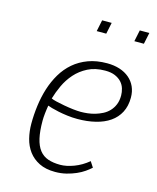

<svg xmlns="http://www.w3.org/2000/svg" viewBox="-109 -787 713 873"><g transform="rotate(15 247.0 -350.5)"><path d="M248 -26.9Q276.9 -26.9 312 -40Q347.2 -53.2 378.4 -79.1L395.5 -52.7Q384.3 -42.5 368.2 -31.2Q352.1 -20 331.5 -11Q311 -2 286.4 4.2Q261.7 10.3 233.9 10.3Q189.5 10.3 158.7 -5.1Q127.9 -20.5 108.9 -46.1Q89.8 -71.8 81.5 -105Q73.2 -138.2 73.2 -173.8Q73.2 -216.3 78.9 -259.3Q84.5 -302.2 96.9 -341.6Q109.4 -380.9 129.6 -415Q149.9 -449.2 179.2 -474.4Q208.5 -499.5 247.3 -513.9Q286.1 -528.3 335.9 -528.3Q368.2 -528.3 394.8 -519.8Q421.4 -511.2 440.4 -495.1Q459.5 -479 469.7 -456.3Q480 -433.6 480 -405.3Q480 -365.2 464.6 -335.7Q449.2 -306.2 421.4 -286.9Q393.6 -267.6 354.7 -258.1Q315.9 -248.5 269.5 -248.5Q245.6 -248.5 222.2 -251.5Q198.7 -254.4 179.4 -258.5Q160.2 -262.7 146 -266.6Q131.8 -270.5 126.5 -272.9Q125 -265.1 123.8 -255.4Q122.6 -245.6 121.3 -235.6Q120.1 -225.6 119.6 -216.3Q119.1 -207 119.1 -200.2Q119.1 -150.9 126.7 -117.7Q134.3 -84.5 150.1 -64.2Q166 -43.9 190.4 -35.4Q214.8 -26.9 248 -26.9ZM335.9 -493.7Q289.1 -493.7 254.6 -476.1Q220.2 -458.5 196.3 -431.4Q172.4 -404.3 157.2 -371.6Q142.1 -338.9 133.3 -308.6Q140.6 -304.7 158.2 -300.5Q175.8 -296.4 197 -292.5Q218.3 -288.6 239.7 -286.1Q261.2 -283.7 275.9 -283.7Q290.5 -283.7 308.1 -285.6Q325.7 -287.6 343.3 -292.7Q360.8 -297.9 377.4 -306.4Q394 -314.9 406.7 -328.4Q419.4 -341.8 427 -360.1Q434.6 -378.4 434.6 -402.8Q434.6 -418.9 429.7 -435.3Q424.8 -451.7 413.1 -464.6Q401.4 -477.5 382.6 -485.6Q363.8 -493.7 335.9 -493.7ZM296.4 -657.2H251.5L262.7 -710.9H307.6ZM473.6 -657.2H428.7L439.9 -710.9H484.9Z"/></g></svg>

Font: Ufes Sans Thin
Style: Italic
Weight: 100
Designer: Ricardo Esteves & Thais Bronze
Foundry: ProDesignUfes - Ricardo Esteves, Thais Bronze
Version: Version 2.0